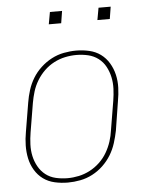

<svg xmlns="http://www.w3.org/2000/svg" viewBox="-51 -737 603 787"><g transform="rotate(-5 250.0 -343.5)"><path d="M197 8Q169 8 142.5 2Q116 -4 95.5 -19Q75 -34 61.5 -56.5Q48 -79 42.5 -105Q37 -131 37.5 -158.5Q38 -186 43 -213L63 -333Q67 -358 75 -383.5Q83 -409 97 -432Q111 -455 131.5 -474Q152 -493 176 -505.5Q200 -518 226 -523Q252 -528 277 -528Q304 -528 330.5 -522Q357 -516 377.5 -501Q398 -486 411.5 -463.5Q425 -441 431 -415Q437 -389 436 -361.5Q435 -334 430 -307L411 -187Q406 -162 398 -136.5Q390 -111 376 -88Q362 -65 342 -46Q322 -27 298 -14.5Q274 -2 248 3Q222 8 197 8ZM197 -10Q220 -10 243.5 -15Q267 -20 289 -31.5Q311 -43 329.5 -60.5Q348 -78 360.5 -99.5Q373 -121 380.5 -144Q388 -167 391 -190L411 -310Q415 -334 416 -359Q417 -384 412 -407Q407 -430 396 -450.5Q385 -471 366.5 -485Q348 -499 324.5 -504.5Q301 -510 276 -510Q253 -510 229.5 -505Q206 -500 184 -488.5Q162 -477 144 -459.5Q126 -442 113 -420.5Q100 -399 93 -376Q86 -353 82 -330L62 -210Q58 -186 57 -161Q56 -136 61 -113Q66 -90 77.5 -69.5Q89 -49 107 -35Q125 -21 148.5 -15.5Q172 -10 197 -10ZM375 -645 384 -695H434L426 -645ZM175 -645 184 -695H234L226 -645Z"/></g></svg>

Font: Iosevka SS04 Thin
Style: Italic
Weight: 100
Italic angle: -9°
Monospace: yes
Designer: Belleve Invis
Foundry: Belleve Invis
Version: Version 19.0.0; ttfautohint (v1.8.4)